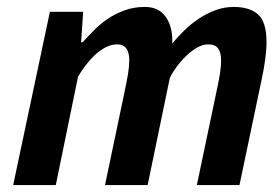

<svg xmlns="http://www.w3.org/2000/svg" viewBox="-20 -534 807 554"><path d="M283 0 340 -272Q346 -300 349.5 -321.5Q353 -343 353 -360Q353 -406 318 -406Q301 -406 284 -397Q267 -388 252.5 -374Q238 -360 225.5 -343.5Q213 -327 205 -312L141 0H18L124 -500H220L214 -412H218Q233 -428 250.5 -446Q268 -464 290 -479Q312 -494 339 -504Q366 -514 398 -514Q438 -514 458.5 -485Q479 -456 477 -408Q492 -427 511.5 -446Q531 -465 553.5 -480Q576 -495 601.5 -504.5Q627 -514 654 -514Q700 -514 724.5 -492.5Q749 -471 749 -412Q749 -369 734 -300L671 0H548L607 -281Q612 -304 615 -324Q618 -344 618 -359Q618 -382 609.5 -394Q601 -406 581 -406Q565 -406 548.5 -396.5Q532 -387 517 -372.5Q502 -358 489.5 -341Q477 -324 470 -309L406 0Z"/></svg>

Font: PT Sans
Style: Bold Italic
Weight: 700
Italic angle: -12°
Designer: A.Korolkova, O.Umpeleva, V.Yefimov
Foundry: ParaType Ltd
Version: Version 2.003W OFL